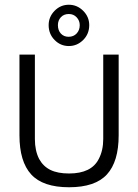

<svg xmlns="http://www.w3.org/2000/svg" viewBox="-20 -780 582 809"><path d="M62 0ZM62 -210V-550H127V-194Q127 -145 145 -110Q162 -79 192.5 -64Q223 -49 271 -49Q365 -49 396 -110Q415 -146 415 -194V-550H480V-210Q480 -99 430.5 -45Q381 9 271 9Q161 9 111.5 -45Q62 -99 62 -210ZM270 -760Q305 -760 330.5 -734.5Q356 -709 356 -674Q356 -637 330.5 -611.5Q305 -586 270 -586Q235 -586 210 -611.5Q185 -637 185 -674Q185 -709 210 -734.5Q235 -760 270 -760ZM270 -721Q249 -721 236.5 -707.5Q224 -694 224 -674Q224 -652 236.5 -638.5Q249 -625 269 -625Q290 -625 303 -639Q316 -653 316 -674Q316 -693 303 -707Q290 -721 270 -721Z"/></svg>

Font: Cambay Devanagari
Style: Regular
Weight: 400
Designer: Pooja Saxena
Foundry: Pooja Saxena
Version: Version 1.180;PS 001.180;hotconv 1.0.70;makeotf.lib2.5.58329